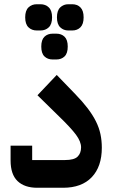

<svg xmlns="http://www.w3.org/2000/svg" viewBox="-20 -887 538 907"><path d="M156 0Q96 0 63 -31.5Q30 -63 30 -129V-199H132V-131H288Q330 -131 346.5 -147Q363 -163 363 -191Q363 -218 339 -250.5Q315 -283 258 -338L157 -437L248 -533L335 -443Q370 -407 394 -375.5Q418 -344 433 -314Q448 -284 454.5 -253.5Q461 -223 461 -189Q461 -100 413.5 -50Q366 0 278 0ZM303 -743Q280 -743 264.5 -758Q249 -773 249 -805Q249 -837 264.5 -852Q280 -867 303 -867H321Q345 -867 360 -852Q375 -837 375 -805Q375 -773 360 -758Q345 -743 321 -743ZM229 -606Q205 -606 190 -620.5Q175 -635 175 -667Q175 -699 190 -713.5Q205 -728 229 -728H246Q270 -728 285 -713.5Q300 -699 300 -667Q300 -635 285 -620.5Q270 -606 246 -606ZM154 -743Q130 -743 114.5 -758Q99 -773 99 -805Q99 -837 114.5 -852Q130 -867 154 -867H171Q195 -867 210.5 -852Q226 -837 226 -805Q226 -773 210.5 -758Q195 -743 171 -743Z"/></svg>

Font: IBM Plex Arabic SemiBold
Style: Regular
Weight: 600
Designer: Mike Abbink, Paul van der Laan, Pieter van Rosmalen, Wael Morcos, Khajak Apelian
Foundry: Bold Monday
Version: Version 1.0